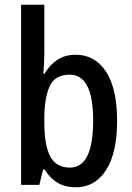

<svg xmlns="http://www.w3.org/2000/svg" viewBox="-20 -780 557 810"><path d="M167 -559Q167 -538 166 -514.5Q165 -491 163 -469H168Q190 -507 222.5 -528Q255 -549 299 -549Q381 -549 427.5 -477.5Q474 -406 474 -270Q474 -135 427.5 -62.5Q381 10 300 10Q255 10 223 -9Q191 -28 168 -65H162L146 0H69V-760H167ZM274 -465Q211 -465 189 -415Q167 -365 167 -279V-262Q167 -167 192 -120Q217 -73 275 -73Q373 -73 373 -272Q373 -465 274 -465Z"/></svg>

Font: Noto Sans Condensed Medium
Style: Regular
Weight: 500
Width: 3
Designer: Monotype Design Team
Foundry: Monotype Imaging Inc.
Version: Version 2.013; ttfautohint (v1.8.4.7-5d5b)